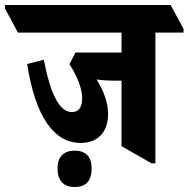

<svg xmlns="http://www.w3.org/2000/svg" viewBox="-88 -647 757 771"><path d="M236 -73C307 -73 346 -119 346 -189C346 -236 329 -280 300 -328C323 -324 353 -323 387 -323H400V-60L521 9H536V-516H649V-531L597 -627H-68V-613L-16 -516H400V-436H215L191 -389C222 -342 242 -290 242 -253C242 -217 229 -197 200 -197C151 -197 114 -270 88 -407L21 -390C54 -179 128 -73 236 -73ZM212 104C257 104 280 79 280 30C280 -17 257 -42 212 -42C167 -42 143 -17 143 30C143 78 167 104 212 104Z"/></svg>

Font: Noto Serif Devanagari ExtraCondensed Black
Style: Regular
Weight: 900
Width: 2
Designer: Universal Thirst, Indian Type Foundry and the Monotype Design Team
Foundry: Monotype Imaging Inc.
Version: Version 2.004